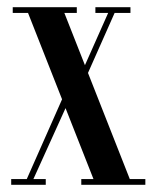

<svg xmlns="http://www.w3.org/2000/svg" viewBox="-20 -515 435 535"><path d="M51.8 -495 246.8 0H348L153 -495ZM15.5 -479H194V-495H15.5ZM206.5 0H385V-16H206.5ZM288.5 -495 179 -248.5 195.2 -244.2 306.5 -495ZM11.2 0H107.5V-16H11.2ZM165.2 -266 47.5 0H65.8L177.8 -247.2ZM245.8 -479H343.5V-495H245.8Z"/></svg>

Font: Emberly Black
Style: Regular
Weight: 900
Designer: Rajesh Rajput
Foundry: Rajesh Rajput
Version: Version 1.000